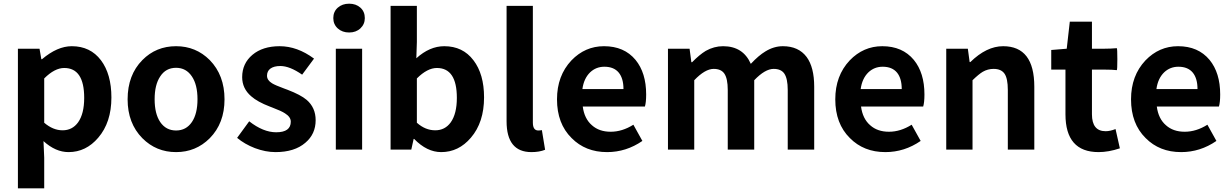

<svg xmlns="http://www.w3.org/2000/svg" viewBox="-20 -811 6677 1041"><path d="M77.1 210V-168V-546.9H194.3L204.1 -490.2H208Q291 -560.5 369.1 -560.5Q469.7 -560.5 527.3 -484.4Q584 -409.2 584 -282.2Q584 -147.5 512.7 -64.5Q446.3 13.7 351.6 13.7Q281.2 13.7 215.8 -45.9L219.7 43.9V210ZM319.3 -104.5Q372.1 -104.5 403.3 -147.5Q436.5 -194.3 436.5 -280.3Q436.5 -442.4 328.1 -442.4Q276.4 -442.4 219.7 -385.7V-265.6V-145.5Q267.6 -104.5 319.3 -104.5Z M934.6 13.7Q827.1 13.7 752 -61.5Q671.9 -142.6 671.9 -272.5Q671.9 -404.3 752 -485.4Q826.2 -560.5 934.6 -560.5Q1042 -560.5 1117.2 -485.4Q1197.3 -403.3 1197.3 -272.5Q1197.3 -142.6 1117.2 -61.5Q1042 13.7 934.6 13.7ZM934.6 -103.5Q989.3 -103.5 1020.5 -149.4Q1050.8 -194.3 1050.8 -272.9Q1050.8 -351.6 1020.5 -396.5Q989.3 -443.4 934.6 -443.4Q878.9 -443.4 848.6 -396.5Q818.4 -351.6 818.4 -272.9Q818.4 -194.3 848.6 -149.4Q879.9 -103.5 934.6 -103.5Z M1473.6 13.7Q1419.9 13.7 1362.3 -7.8Q1306.6 -29.3 1265.6 -63.5L1331.1 -153.3Q1407.2 -93.8 1477.5 -93.8Q1556.6 -93.8 1556.6 -151.4Q1556.6 -176.8 1525.4 -196.3Q1506.8 -209 1455.1 -228.5Q1446.3 -231.4 1442.4 -233.4Q1376 -258.8 1341.8 -289.1Q1293 -331.1 1293 -392.6Q1293 -466.8 1348.6 -513.7Q1404.3 -560.5 1496.1 -560.5Q1591.8 -560.5 1682.6 -493.2L1618.2 -406.2Q1550.8 -453.1 1500 -453.1Q1464.8 -453.1 1445.3 -438.5Q1427.7 -424.8 1427.7 -400.4Q1427.7 -376 1455.1 -359.4Q1472.7 -348.6 1520.5 -331.1Q1533.2 -326.2 1539.1 -324.2Q1610.4 -296.9 1642.6 -269.5Q1691.4 -227.5 1691.4 -159.2Q1691.4 -84 1635.7 -37.1Q1577.1 13.7 1473.6 13.7Z M1800.8 0V-546.9H1943.4V-273.4V0ZM1873 -634.8Q1835.9 -634.8 1811.5 -656.7Q1787.1 -678.7 1787.1 -712.9Q1787.1 -748 1811.5 -769.5Q1835.9 -791 1873 -791Q1910.2 -791 1934.1 -769.5Q1958 -748 1958 -712.9Q1958 -679.7 1934.1 -657.2Q1910.2 -634.8 1873 -634.8Z M2372.1 13.7Q2294.9 13.7 2225.6 -57.6H2222.7L2210 0H2097.7V-389.6V-779.3H2240.2V-583L2237.3 -495.1Q2309.6 -560.5 2388.7 -560.5Q2489.3 -560.5 2546.9 -484.4Q2604.5 -409.2 2604.5 -283.2Q2604.5 -147.5 2533.2 -64.5Q2466.8 13.7 2372.1 13.7ZM2339.8 -104.5Q2392.6 -104.5 2423.8 -147.5Q2457 -194.3 2457 -280.3Q2457 -442.4 2348.6 -442.4Q2296.9 -442.4 2240.2 -385.7V-265.6V-145.5Q2286.1 -104.5 2339.8 -104.5Z M2861.3 13.7Q2726.6 13.7 2726.6 -153.3V-779.3H2869.1V-462.9V-146.5Q2869.1 -103.5 2898.4 -103.5Q2908.2 -103.5 2918 -105.5L2935.5 1Q2904.3 13.7 2861.3 13.7Z M3271.5 13.7Q3154.3 13.7 3079.1 -62.5Q3000 -140.6 3000 -272.5Q3000 -400.4 3078.1 -483.4Q3152.3 -560.5 3254.9 -560.5Q3364.3 -560.5 3425.8 -486.3Q3483.4 -416 3483.4 -298.8Q3483.4 -255.9 3476.6 -233.4H3307.6H3139.6Q3148.4 -167 3189.5 -131.8Q3228.5 -96.7 3291 -96.7Q3353.5 -96.7 3414.1 -134.8L3462.9 -46.9Q3375 13.7 3271.5 13.7ZM3137.7 -328.1H3249H3360.4Q3360.4 -385.7 3335 -417Q3308.6 -449.2 3256.8 -449.2Q3211.9 -449.2 3179.7 -418.9Q3145.5 -385.7 3137.7 -328.1Z M3601.6 0V-273.4V-546.9H3718.8L3728.5 -473.6H3732.4Q3772.5 -514.6 3806.6 -535.2Q3851.6 -560.5 3900.4 -560.5Q4008.8 -560.5 4050.8 -464.8Q4093.8 -510.7 4129.9 -532.2Q4175.8 -560.5 4224.6 -560.5Q4309.6 -560.5 4353.5 -502Q4394.5 -446.3 4394.5 -340.8V0H4251V-323.2Q4251 -384.8 4232.4 -412.1Q4214.8 -437.5 4174.8 -437.5Q4127.9 -437.5 4069.3 -376V0H3925.8V-323.2Q3925.8 -384.8 3907.2 -412.1Q3889.6 -437.5 3849.6 -437.5Q3802.7 -437.5 3744.1 -376V0Z M4780.3 13.7Q4663.1 13.7 4587.9 -62.5Q4508.8 -140.6 4508.8 -272.5Q4508.8 -400.4 4586.9 -483.4Q4661.1 -560.5 4763.7 -560.5Q4873 -560.5 4934.6 -486.3Q4992.2 -416 4992.2 -298.8Q4992.2 -255.9 4985.4 -233.4H4816.4H4648.4Q4657.2 -167 4698.2 -131.8Q4737.3 -96.7 4799.8 -96.7Q4862.3 -96.7 4922.9 -134.8L4971.7 -46.9Q4883.8 13.7 4780.3 13.7ZM4646.5 -328.1H4757.8H4869.1Q4869.1 -385.7 4843.8 -417Q4817.4 -449.2 4765.6 -449.2Q4720.7 -449.2 4688.5 -418.9Q4654.3 -385.7 4646.5 -328.1Z M5110.4 0V-273.4V-546.9H5227.5L5237.3 -474.6H5241.2Q5329.1 -560.5 5418.9 -560.5Q5587.9 -560.5 5587.9 -340.8V0H5444.3V-323.2Q5444.3 -385.7 5426.3 -411.6Q5408.2 -437.5 5367.2 -437.5Q5335.9 -437.5 5308.6 -421.9Q5287.1 -409.2 5252.9 -376V0Z M5936.5 13.7Q5756.8 13.7 5756.8 -191.4V-433.6H5679.7V-540L5763.7 -546.9L5780.3 -693.4H5900.4V-546.9H5967.8Q6002 -546.9 6035.2 -549.8Q6038.1 -547.9 6038.1 -490.2Q6038.1 -432.6 6035.2 -430.7Q6010.7 -433.6 5967.8 -433.6H5900.4V-312.5V-191.4Q5900.4 -99.6 5974.6 -99.6Q5999 -99.6 6028.3 -111.3L6051.8 -6.8Q5990.2 13.7 5936.5 13.7Z M6383.8 13.7Q6266.6 13.7 6191.4 -62.5Q6112.3 -140.6 6112.3 -272.5Q6112.3 -400.4 6190.4 -483.4Q6264.6 -560.5 6367.2 -560.5Q6476.6 -560.5 6538.1 -486.3Q6595.7 -416 6595.7 -298.8Q6595.7 -255.9 6588.9 -233.4H6419.9H6252Q6260.7 -167 6301.8 -131.8Q6340.8 -96.7 6403.3 -96.7Q6465.8 -96.7 6526.4 -134.8L6575.2 -46.9Q6487.3 13.7 6383.8 13.7ZM6250 -328.1H6361.3H6472.7Q6472.7 -385.7 6447.3 -417Q6420.9 -449.2 6369.1 -449.2Q6324.2 -449.2 6292 -418.9Q6257.8 -385.7 6250 -328.1Z"/></svg>

Font: Bpmf GenSeki Gothic B
Style: B
Weight: 700
Foundry: But Ko
Version: Version 1.320